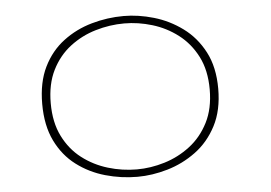

<svg xmlns="http://www.w3.org/2000/svg" viewBox="-51 -774 1202 853"><g transform="rotate(-5 550.0 -347.5)"><path d="M529 11Q456 11 385.8 -9Q315.5 -29 258.8 -71.8Q202 -114.5 168.5 -183Q135 -251.5 135 -348Q135 -444.5 168.5 -512.5Q202 -580.5 258.8 -623.2Q315.5 -666 385.8 -686Q456 -706 529 -706Q594.5 -706 663.2 -686Q732 -666 790.2 -623.2Q848.5 -580.5 884.2 -512.5Q920 -444.5 920 -348Q920 -251.5 884.2 -183Q848.5 -114.5 790.2 -71.8Q732 -29 663.2 -9Q594.5 11 529 11ZM529 -22Q591 -22 653.2 -41Q715.5 -60 767.2 -99.5Q819 -139 850.5 -200.8Q882 -262.5 882 -348Q882 -433.5 850.5 -495Q819 -556.5 767.2 -596Q715.5 -635.5 653.2 -654.2Q591 -673 529 -673Q464 -673 400.8 -654.2Q337.5 -635.5 286 -596Q234.5 -556.5 203.8 -495Q173 -433.5 173 -348Q173 -262.5 203.8 -200.8Q234.5 -139 286 -99.5Q337.5 -60 400.8 -41Q464 -22 529 -22Z"/></g></svg>

Font: Trispace Expanded Thin
Style: Regular
Weight: 100
Width: 7
Designer: Tyler Finck
Foundry: Etcetera Type Company
Version: Version 1.210; ttfautohint (v1.8.3)